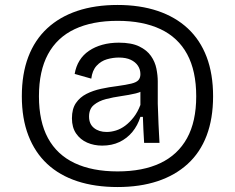

<svg xmlns="http://www.w3.org/2000/svg" viewBox="-20 -661 948 774"><path d="M454 93Q363 93 291.5 69.5Q220 46 170.5 0Q121 -46 94.5 -114.5Q68 -183 68 -273Q68 -363 94 -431.5Q120 -500 170 -546.5Q220 -593 291.5 -617Q363 -641 454 -641Q544 -641 615.5 -617Q687 -593 737 -546.5Q787 -500 813 -431.5Q839 -363 839 -273Q839 -183 813 -114.5Q787 -46 736.5 0Q686 46 615 69.5Q544 93 454 93ZM454 30Q556 30 626.5 -3.5Q697 -37 734 -104Q771 -171 771 -273Q771 -375 734.5 -442.5Q698 -510 627 -543.5Q556 -577 454 -577Q352 -577 281 -543.5Q210 -510 173.5 -442.5Q137 -375 137 -273Q137 -171 173.5 -104Q210 -37 281 -3.5Q352 30 454 30ZM410 -129Q428 -129 447.5 -135Q467 -141 485 -154.5Q503 -168 519 -188.5Q535 -209 546 -238V-309L569 -307Q555 -291 527.5 -284.5Q500 -278 468 -273.5Q436 -269 407 -261.5Q378 -254 358.5 -238Q339 -222 339 -191Q339 -161 359 -145Q379 -129 410 -129ZM392 -74Q359 -74 331.5 -86Q304 -98 287 -122.5Q270 -147 270 -184Q270 -222 286 -245.5Q302 -269 328.5 -282.5Q355 -296 387.5 -303Q420 -310 453 -314Q489 -319 509.5 -324Q530 -329 538 -338Q546 -347 546 -362Q546 -381 536 -396Q526 -411 507 -420Q488 -429 459 -429Q435 -429 411 -422Q387 -415 369.5 -396Q352 -377 348 -344L281 -363Q286 -393 300.5 -416.5Q315 -440 338.5 -456Q362 -472 392.5 -480.5Q423 -489 459 -489Q510 -489 541 -474Q572 -459 588.5 -435.5Q605 -412 610.5 -384.5Q616 -357 616 -333V-243Q617 -223 617.5 -202.5Q618 -182 619 -161.5Q620 -141 621 -122Q622 -103 623 -85H561Q559 -113 558 -139.5Q557 -166 556 -190H546Q535 -155 513.5 -129Q492 -103 461.5 -88.5Q431 -74 392 -74Z"/></svg>

Font: Bricolage Grotesque 24pt Light
Style: Regular
Weight: 300
Designer: Mathieu Triay
Foundry: Atelier Triay
Version: Version 1.001;gftools[0.9.33.dev8+g029e19f]